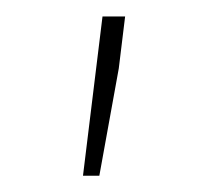

<svg xmlns="http://www.w3.org/2000/svg" viewBox="-20 -714 248 236"><path d="M82 -498 106 -693.8H133.8L126 -629.9L102.1 -498Z"/></svg>

Font: Source Sans 3 ExtraLight
Style: Regular
Weight: 200
Designer: Paul D. Hunt
Foundry: Adobe
Version: Version 3.052;hotconv 1.1.0;makeotfexe 2.6.0